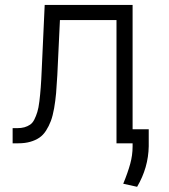

<svg xmlns="http://www.w3.org/2000/svg" viewBox="-20 -565 667 757"><path d="M29.8 0V-59.7H46.9Q63.9 -59.7 76.3 -63.2Q88.8 -66.8 98.7 -73.5Q108.7 -80.3 115.4 -93.8Q122.2 -107.2 127.1 -123.2Q132.1 -139.2 135.3 -165.7Q138.5 -192.1 140.6 -220.2Q142.8 -248.2 144.5 -290.1L156.2 -545.5H502.8V-55.4H566.4V11.7Q565 95.9 520.6 171.5L465.9 159.4Q484 115.4 493.4 81.1Q502.8 46.9 502.8 12.8V0H439.3V-485.8H216.3L206 -268.8Q203.8 -228 201.2 -197.8Q198.5 -167.6 193.4 -138.1Q188.2 -108.7 180.6 -88.2Q172.9 -67.8 161.6 -50.1Q150.2 -32.3 134.9 -22Q119.7 -11.7 99.1 -5.9Q78.5 0 52.6 0Z"/></svg>

Font: Inter Light BETA
Style: Regular
Weight: 300
Designer: Rasmus Andersson
Foundry: rsms
Version: Version 3.011;git-f93a4a705